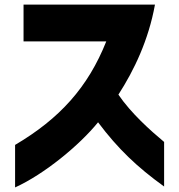

<svg xmlns="http://www.w3.org/2000/svg" viewBox="-20 -728 783 840"><path d="M46 -94V92C174 34 328 -93 409 -193C496 -77 580 3 698 88V-107C638 -157 553 -233 498 -314C567 -421 630 -553 658 -708H83V-547H445C365 -346 241 -209 46 -94Z"/></svg>

Font: コーポレート・ロゴ ver3 Bold
Style: Regular
Weight: 700
Designer: [KANA_main] LOGOTYPE.JP [Source Han Sans] Ryoko NISHIZUKA 西塚涼子 (kana, bopomofo & ideographs); Paul D. Hunt (Latin, Greek
Version: Version 12.001;FEAKit 1.0